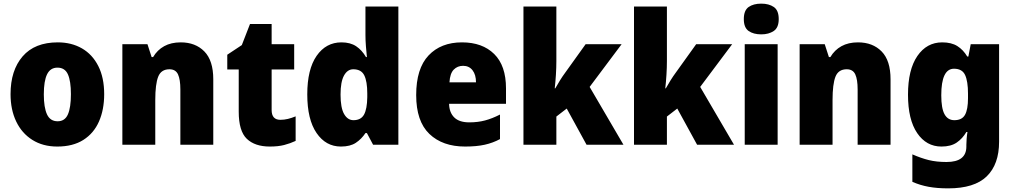

<svg xmlns="http://www.w3.org/2000/svg" viewBox="-20 -796 5575 1056"><path d="M553 -278Q553 -193 524.5 -128Q496 -63 438.5 -26.5Q381 10 295 10Q216 10 158 -26.5Q100 -63 69 -128Q38 -193 38 -278Q38 -409 104.5 -486Q171 -563 298 -563Q373 -563 430.5 -530Q488 -497 520.5 -433Q553 -369 553 -278ZM221 -277Q221 -205 238.5 -167Q256 -129 297 -129Q337 -129 353.5 -167Q370 -205 370 -278Q370 -350 353.5 -387Q337 -424 296 -424Q257 -424 239 -387.5Q221 -351 221 -277Z M974 -563Q1055 -563 1104 -513Q1153 -463 1153 -360V0H972V-304Q972 -359 959 -387Q946 -415 912 -415Q866 -415 850 -374Q834 -333 834 -246V0H653V-553H791L814 -482H822Q845 -521 883 -542Q921 -563 974 -563Z M1522 -137Q1543 -137 1563.5 -142Q1584 -147 1606 -156V-21Q1576 -7 1543 1.5Q1510 10 1464 10Q1382 10 1337.5 -32.5Q1293 -75 1293 -182V-414H1230V-495L1310 -548L1355 -664H1474V-553H1598V-414H1474V-191Q1474 -137 1522 -137Z M1855 10Q1772 10 1721 -64.5Q1670 -139 1670 -277Q1670 -415 1721.5 -489Q1773 -563 1858 -563Q1907 -563 1939 -541.5Q1971 -520 1993 -482H1998Q1995 -509 1992.5 -542Q1990 -575 1990 -603V-760H2171V0H2032L1998 -64H1990Q1968 -31 1937 -10.5Q1906 10 1855 10ZM1924 -135Q1965 -135 1982 -165.5Q1999 -196 2000 -261V-282Q2000 -348 1983.5 -381.5Q1967 -415 1923 -415Q1891 -415 1872 -380.5Q1853 -346 1853 -276Q1853 -203 1872.5 -169Q1892 -135 1924 -135Z M2521 -563Q2633 -563 2698 -499Q2763 -435 2763 -310V-225H2450Q2451 -177 2478.5 -150Q2506 -123 2561 -123Q2608 -123 2647.5 -133.5Q2687 -144 2730 -166V-31Q2691 -10 2646 0Q2601 10 2538 10Q2414 10 2341.5 -59.5Q2269 -129 2269 -273Q2269 -419 2337 -491Q2405 -563 2521 -563ZM2527 -434Q2496 -434 2475.5 -413Q2455 -392 2452 -343H2598Q2598 -385 2579 -409.5Q2560 -434 2527 -434Z M3040 -460Q3040 -424 3037.5 -384.5Q3035 -345 3031 -310H3034Q3045 -330 3060 -354Q3075 -378 3087 -394L3201 -553H3399L3223 -318L3409 0H3206L3097 -199L3040 -155V0H2859V-760H3040Z M3648 -460Q3648 -424 3645.5 -384.5Q3643 -345 3639 -310H3642Q3653 -330 3668 -354Q3683 -378 3695 -394L3809 -553H4007L3831 -318L4017 0H3814L3705 -199L3648 -155V0H3467V-760H3648Z M4167 -776Q4209 -776 4236 -757.5Q4263 -739 4263 -691Q4263 -644 4235.5 -625.5Q4208 -607 4167 -607Q4124 -607 4097.5 -625.5Q4071 -644 4071 -691Q4071 -739 4097.5 -757.5Q4124 -776 4167 -776ZM4257 -553V0H4076V-553Z M4699 -563Q4780 -563 4829 -513Q4878 -463 4878 -360V0H4697V-304Q4697 -359 4684 -387Q4671 -415 4637 -415Q4591 -415 4575 -374Q4559 -333 4559 -246V0H4378V-553H4516L4539 -482H4547Q4570 -521 4608 -542Q4646 -563 4699 -563Z M5162 -563Q5213 -563 5245.5 -542.5Q5278 -522 5300 -485H5306L5319 -553H5475V-17Q5475 108 5407 174Q5339 240 5195 240Q5135 240 5088 231.5Q5041 223 4998 204V53Q5046 74 5088.5 84.5Q5131 95 5186 95Q5295 95 5295 10V1Q5295 -13 5296.5 -32.5Q5298 -52 5301 -70H5295Q5274 -34 5242 -12Q5210 10 5158 10Q5075 10 5024.5 -64Q4974 -138 4974 -275Q4974 -413 5025.5 -488Q5077 -563 5162 -563ZM5227 -418Q5157 -418 5157 -272Q5157 -200 5175 -167.5Q5193 -135 5229 -135Q5271 -135 5287.5 -164.5Q5304 -194 5304 -256V-281Q5304 -349 5288 -383.5Q5272 -418 5227 -418Z"/></svg>

Font: Noto Sans Malayalam SemiCondensed Black
Style: Regular
Weight: 900
Width: 4
Designer: Jelle Bosma - Monotype Design Team
Foundry: Monotype Imaging Inc.
Version: Version 2.104; ttfautohint (v1.8.4.7-5d5b)